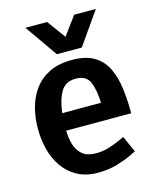

<svg xmlns="http://www.w3.org/2000/svg" viewBox="-108 -774 693 856"><g transform="rotate(-15 238.5 -346.0)"><path d="M239 8Q183 8 143 -14Q103 -36 77.5 -73Q52 -110 40.5 -156Q29 -202 29 -250Q29 -298 40.5 -344Q52 -390 78.5 -427Q105 -464 148 -486Q191 -508 254 -508Q318 -508 356.5 -485Q395 -462 415 -420.5Q435 -379 442 -325.5Q449 -272 449 -210H149Q149 -178 157.5 -147.5Q166 -117 188.5 -97.5Q211 -78 254 -78Q285 -78 315.5 -88Q346 -98 366.5 -107.5Q387 -117 387 -117L421 -42Q421 -42 395.5 -29.5Q370 -17 328.5 -4.5Q287 8 239 8ZM249 -423Q202 -423 180.5 -386.5Q159 -350 152 -290H331Q329 -350 313.5 -386.5Q298 -423 249 -423ZM417 -700 312 -550H197L92 -700H192L254 -615L317 -700Z"/></g></svg>

Font: Epunda Sans SemiBold
Style: Regular
Weight: 600
Designer: Simon Atzbach
Foundry: typofactur
Version: Version 2.204; ttfautohint (v1.8.4.7-5d5b)